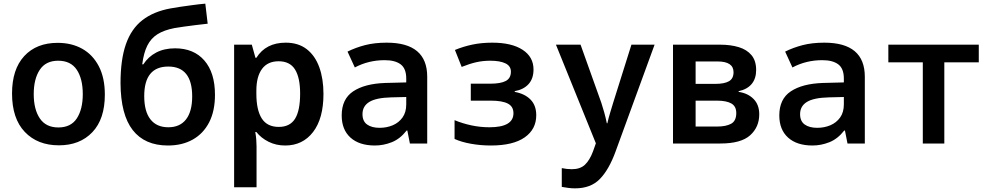

<svg xmlns="http://www.w3.org/2000/svg" viewBox="-20 -787 5440 1053"><path d="M303 10Q186 10 116 -63.5Q46 -137 46 -274Q46 -407 113 -479.5Q180 -552 296 -552Q373 -552 431 -519.5Q489 -487 522 -423.5Q555 -360 555 -268Q555 -134 486.5 -62Q418 10 303 10ZM300 -88Q369 -88 401.5 -138Q434 -188 434 -271Q434 -355 401 -404.5Q368 -454 299 -454Q231 -454 198 -404Q165 -354 165 -271Q165 -187 198.5 -137.5Q232 -88 300 -88Z M901 11Q774 11 708 -73.5Q642 -158 641 -331Q641 -460 670.5 -544.5Q700 -629 761 -676.5Q822 -724 916 -741Q936 -745 967.5 -749.5Q999 -754 1035.5 -759Q1072 -764 1106 -767L1119 -657Q1088 -654 1054 -649.5Q1020 -645 989 -641Q958 -637 937 -633Q880 -622 844 -599.5Q808 -577 788 -537Q768 -497 760 -434H766Q793 -476 837 -499Q881 -522 940 -522Q1043 -522 1101 -455Q1159 -388 1159 -267Q1159 -178 1127 -116Q1095 -54 1037 -21.5Q979 11 901 11ZM903 -89Q967 -89 1000.5 -132.5Q1034 -176 1034 -258Q1034 -422 903 -422Q771 -422 771 -260Q771 -176 805 -132.5Q839 -89 903 -89Z M1264 240V-542H1361L1381 -470H1386Q1438 -553 1547 -553Q1616 -553 1662 -517.5Q1708 -482 1731 -418.5Q1754 -355 1754 -272Q1754 -137 1697 -63Q1640 11 1544 11Q1494 11 1453 -9.5Q1412 -30 1386 -63H1380Q1384 -41 1385.5 -20.5Q1387 0 1387 16V240ZM1509 -91Q1570 -91 1598 -135.5Q1626 -180 1626 -274Q1626 -361 1598 -406Q1570 -451 1508 -451Q1448 -451 1417 -409Q1386 -367 1386 -290V-273Q1386 -184 1415.5 -137.5Q1445 -91 1509 -91Z M2036 11Q1950 11 1902 -32.5Q1854 -76 1854 -154Q1854 -244 1917 -286Q1980 -328 2092 -332L2208 -335V-356Q2208 -411 2177.5 -434Q2147 -457 2090 -457Q2001 -457 1926 -417L1886 -504Q1930 -526 1982 -539.5Q2034 -553 2101 -553Q2323 -553 2323 -366V0H2228L2214 -71H2210Q2174 -25 2128.5 -7Q2083 11 2036 11ZM2062 -86Q2101 -86 2134 -100Q2167 -114 2187.5 -142.5Q2208 -171 2208 -215V-255L2126 -253Q2043 -251 2005.5 -228Q1968 -205 1968 -161Q1968 -122 1993.5 -104Q2019 -86 2062 -86Z M2672 11Q2616 11 2563 1.5Q2510 -8 2473 -25V-128Q2516 -110 2565 -99.5Q2614 -89 2664 -89Q2796 -89 2796 -166Q2796 -203 2765 -219Q2734 -235 2671 -235H2562V-328H2668Q2726 -328 2754 -343Q2782 -358 2782 -394Q2782 -425 2752 -439.5Q2722 -454 2669 -454Q2629 -454 2593 -446Q2557 -438 2512 -420L2475 -513Q2521 -532 2571 -542.5Q2621 -553 2680 -553Q2786 -553 2846 -514Q2906 -475 2906 -406Q2906 -356 2879 -326Q2852 -296 2803 -287V-283Q2858 -273 2889.5 -241Q2921 -209 2921 -155Q2921 -78 2857.5 -33.5Q2794 11 2672 11Z M3134 246Q3115 246 3096.5 243.5Q3078 241 3061 238V135Q3089 141 3116 141Q3162 141 3188 116.5Q3214 92 3232 44L3248 -1L3029 -542H3164L3278 -223Q3286 -199 3294 -170Q3302 -141 3308 -111H3311Q3318 -142 3326.5 -169.5Q3335 -197 3343 -224L3443 -542H3570L3356 44Q3320 143 3270 194.5Q3220 246 3134 246Z M3671 0V-542H3929Q3987 -542 4031.5 -528.5Q4076 -515 4101.5 -484.5Q4127 -454 4127 -403Q4127 -356 4102.5 -326.5Q4078 -297 4031 -287V-283Q4081 -276 4112.5 -244.5Q4144 -213 4144 -160Q4144 -90 4094 -45Q4044 0 3931 0ZM3795 -327H3903Q3953 -327 3978 -341.5Q4003 -356 4003 -391Q4003 -450 3915 -450H3795ZM3795 -93H3913Q3962 -93 3990 -108.5Q4018 -124 4018 -167Q4018 -204 3991 -219.5Q3964 -235 3912 -235H3795Z M4436 11Q4350 11 4302 -32.5Q4254 -76 4254 -154Q4254 -244 4317 -286Q4380 -328 4492 -332L4608 -335V-356Q4608 -411 4577.5 -434Q4547 -457 4490 -457Q4401 -457 4326 -417L4286 -504Q4330 -526 4382 -539.5Q4434 -553 4501 -553Q4723 -553 4723 -366V0H4628L4614 -71H4610Q4574 -25 4528.5 -7Q4483 11 4436 11ZM4462 -86Q4501 -86 4534 -100Q4567 -114 4587.5 -142.5Q4608 -171 4608 -215V-255L4526 -253Q4443 -251 4405.5 -228Q4368 -205 4368 -161Q4368 -122 4393.5 -104Q4419 -86 4462 -86Z M5041 0V-445H4852V-542H5348V-445H5159V0Z"/></svg>

Font: Noto Sans Mono SemiBold
Style: Regular
Weight: 600
Designer: Monotype Design Team
Foundry: Monotype Imaging Inc.
Version: Version 2.014; ttfautohint (v1.8.4.7-5d5b)